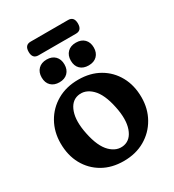

<svg xmlns="http://www.w3.org/2000/svg" viewBox="-178 -828 853 941"><g transform="rotate(-30 248.5 -358.0)"><path d="M250.5 -448.5Q318 -448.5 368.8 -419.2Q419.5 -390 448 -338.2Q476.5 -286.5 476.5 -218.5Q476.5 -154.5 447.2 -102.8Q418 -51 366.2 -21Q314.5 9 246 9Q178.5 9 127.8 -20.2Q77 -49.5 48.5 -101.2Q20 -153 20 -221Q20 -285 49 -336.8Q78 -388.5 130 -418.5Q182 -448.5 250.5 -448.5ZM284.5 -57.5Q325 -66 342 -114.5Q359 -163 343 -239Q326.5 -320 290.5 -355.2Q254.5 -390.5 211.5 -382Q171 -373.5 154.2 -325Q137.5 -276.5 153.5 -200.5Q170 -119.5 206 -84.2Q242 -49 284.5 -57.5ZM165.5 -483Q136 -483 118.5 -500Q101 -517 101 -547Q101 -576.5 118.5 -594Q136 -611.5 165.5 -611.5Q195.5 -611.5 212.8 -594Q230 -576.5 230 -547Q230 -518 212.8 -500.5Q195.5 -483 165.5 -483ZM331 -483Q301 -483 283.5 -500Q266 -517 266 -547Q266 -576.5 283.5 -594Q301 -611.5 331 -611.5Q361.5 -611.5 378.8 -594Q396 -576.5 396 -547Q396 -518 378.8 -500.5Q361.5 -483 331 -483ZM108.5 -687.5Q108.5 -726.5 142 -726.5H354Q387.5 -726.5 387.5 -687.5Q387.5 -649 354 -649H142Q108.5 -649 108.5 -687.5Z"/></g></svg>

Font: Fraunces 144pt SuperSoft SemiBold
Style: Regular
Weight: 600
Version: Version 1.000;[b76b70a41]